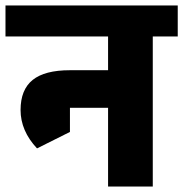

<svg xmlns="http://www.w3.org/2000/svg" viewBox="-45 -680 668 700"><path d="M-25 -547V-660H424V-547ZM30 -279Q30 -353 74 -388.5Q118 -424 210 -424V-327Q187 -327 178.5 -314.5Q170 -302 170 -279ZM90 -139Q30 -203 30 -279H170Q170 -248 200 -199ZM90 -139V-351H210V-199ZM208 -287V-424H411V-287ZM349 0V-645H512V0ZM259 -547V-660H603V-547Z"/></svg>

Font: Akshar Light
Style: Regular
Weight: 300
Designer: Tall Chai
Foundry: Tall Chai
Version: Version 1.100